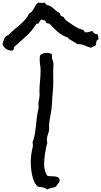

<svg xmlns="http://www.w3.org/2000/svg" viewBox="-168 -1345 783 1488"><path d="M293.9 48.8Q293.9 64.5 283.2 77.1Q272.5 89.8 264.6 101.6Q251 108.4 238.8 109.9Q226.6 111.3 212.9 116.2Q208 117.2 202.1 123Q194.3 122.1 186.5 116.7Q178.7 111.3 170.9 109.4Q160.2 105.5 143.1 104.5Q126 103.5 118.2 94.7Q104.5 81.1 95.2 58.6Q85.9 36.1 80.6 10.7Q75.2 -14.6 72.8 -39.6Q70.3 -64.5 70.3 -83Q70.3 -114.3 74.2 -145.5Q78.1 -176.8 85.9 -206.1V-210.9Q85.9 -215.8 86.4 -219.2Q86.9 -222.7 86.9 -227.5Q86.9 -230.5 86.4 -233.4Q85.9 -236.3 83 -238.3Q95.7 -270.5 101.6 -304.7Q107.4 -338.9 110.8 -373.5Q114.3 -408.2 118.7 -442.9Q123 -477.5 131.8 -510.7Q130.9 -516.6 130.4 -523.4Q129.9 -530.3 129.9 -536.1Q129.9 -553.7 133.8 -570.8Q137.7 -587.9 138.7 -606.4Q139.6 -612.3 138.7 -618.7Q137.7 -625 137.7 -631.8Q137.7 -674.8 142.1 -715.8Q146.5 -756.8 146.5 -798.8Q146.5 -821.3 143.1 -842.3Q139.6 -863.3 139.6 -884.8Q139.6 -894.5 140.6 -903.8Q141.6 -913.1 146.5 -920.9Q168 -935.5 197.3 -935.5Q218.8 -935.5 234.4 -923.8Q233.4 -921.9 233.4 -918Q233.4 -913.1 234.4 -909.2Q235.4 -905.3 235.4 -900.4V-896.5Q235.4 -894.5 234.4 -892.6Q241.2 -880.9 243.7 -867.7Q246.1 -854.5 246.1 -840.8Q246.1 -828.1 245.1 -815.9Q244.1 -803.7 244.1 -791Q244.1 -773.4 244.6 -755.9Q245.1 -738.3 245.1 -720.7Q245.1 -673.8 240.7 -628.4Q236.3 -583 234.4 -536.1Q232.4 -496.1 224.1 -458Q215.8 -419.9 212.9 -380.9Q211.9 -373 212.4 -365.7Q212.9 -358.4 212.9 -349.6Q212.9 -327.1 204.1 -305.2Q195.3 -283.2 195.3 -258.8Q195.3 -247.1 199.2 -238.3Q193.4 -222.7 189 -201.2Q184.6 -179.7 181.2 -156.7Q177.7 -133.8 175.8 -111.8Q173.8 -89.8 173.8 -73.2Q173.8 -49.8 179.7 -25.9Q185.5 -2 199.2 17.6Q209 20.5 222.7 20.5Q236.3 20.5 250 21.5Q263.7 22.5 275.4 26.4Q287.1 30.3 293 42Q293.9 43.9 293.9 45.9ZM594.7 -1047.9V-1038.1Q586.9 -1038.1 583.5 -1033.2Q580.1 -1028.3 578.6 -1022Q577.1 -1015.6 577.1 -1008.3Q577.1 -1001 576.2 -996.1Q568.4 -989.3 557.6 -985.8Q546.9 -982.4 538.1 -974.6Q513.7 -981.4 485.8 -993.2Q458 -1004.9 432.6 -1002.9Q423.8 -1009.8 413.6 -1015.6Q403.3 -1021.5 392.6 -1027.3Q381.8 -1033.2 372.1 -1039.6Q362.3 -1045.9 355.5 -1055.7Q332 -1062.5 313.5 -1073.7Q294.9 -1085 278.8 -1098.6Q262.7 -1112.3 247.6 -1128.4Q232.4 -1144.5 215.8 -1161.1Q210 -1161.1 206.1 -1163.6Q202.1 -1166 194.3 -1164.1Q190.4 -1169.9 187 -1175.8Q183.6 -1181.6 180.7 -1188.5Q178.7 -1187.5 175.8 -1187.5Q169.9 -1187.5 164.1 -1190.4Q158.2 -1193.4 153.3 -1193.4L149.4 -1192.4Q143.6 -1186.5 139.6 -1179.2Q135.7 -1171.9 131.8 -1164.1Q124 -1159.2 114.3 -1161.1Q81.1 -1106.4 35.2 -1064.9Q-10.7 -1023.4 -57.6 -981.4Q-59.6 -974.6 -61 -966.8Q-62.5 -959 -67.4 -954.1Q-70.3 -954.1 -73.2 -953.6Q-76.2 -953.1 -78.1 -953.1Q-102.5 -953.1 -121.6 -966.8Q-140.6 -980.5 -148.4 -1002.9Q-145.5 -1012.7 -142.6 -1023.9Q-139.6 -1035.2 -134.8 -1045.4Q-129.9 -1055.7 -122.6 -1063Q-115.2 -1070.3 -102.5 -1073.2Q-83 -1094.7 -60.5 -1113.3Q-38.1 -1131.8 -16.1 -1150.9Q5.9 -1169.9 25.4 -1191.4Q44.9 -1212.9 58.6 -1241.2Q72.3 -1247.1 80.6 -1257.8Q88.9 -1268.6 95.2 -1281.2Q101.6 -1293.9 109.4 -1305.7Q117.2 -1317.4 128.9 -1325.2Q136.7 -1324.2 144 -1323.2Q151.4 -1322.3 159.2 -1322.3Q168.9 -1322.3 177.7 -1325.2Q179.7 -1320.3 184.6 -1317.4Q189.5 -1314.5 191.4 -1307.6Q209 -1304.7 221.7 -1297.4Q234.4 -1290 245.6 -1280.3Q256.8 -1270.5 267.6 -1261.2Q278.3 -1252 293 -1245.1Q294.9 -1238.3 298.8 -1232.9Q302.7 -1227.5 303.7 -1219.7Q304.7 -1220.7 307.6 -1220.7Q313.5 -1220.7 316.9 -1216.8Q320.3 -1212.9 327.1 -1212.9Q327.1 -1204.1 333 -1200.2Q338.9 -1196.3 341.8 -1188.5Q365.2 -1172.9 387.7 -1156.7Q410.2 -1140.6 435.5 -1127.9Q444.3 -1123 453.1 -1120.6Q461.9 -1118.2 471.7 -1115.2Q478.5 -1112.3 483.4 -1105Q488.3 -1097.7 495.1 -1093.8Q509.8 -1093.8 522.5 -1098.1Q535.2 -1102.5 548.8 -1104.5Q559.6 -1079.1 587.9 -1080.1Q589.8 -1072.3 592.3 -1064.5Q594.7 -1056.6 594.7 -1047.9Z"/></svg>

Font: RockSalt
Style: Regular
Weight: 400
Designer: Squid
Foundry: Font Diner, Inc DBA Sideshow
Version: Version 1.000